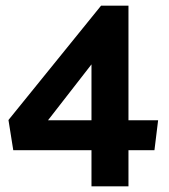

<svg xmlns="http://www.w3.org/2000/svg" viewBox="-20 -591 600 680"><path d="M540 -165H435V-571H338L10 -166L27 -59H304V69H435V-59H527ZM304 -363V-165H150Z"/></svg>

Font: Catamaran Thin
Style: Bold
Weight: 700
Version: Version 2.000